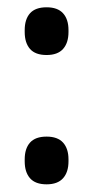

<svg xmlns="http://www.w3.org/2000/svg" viewBox="-20 -482 249 513"><path d="M104.5 10.5Q74.5 10.5 60.2 -5.8Q46 -22 46 -51V-56Q46 -85 60.2 -101Q74.5 -117 104.5 -117Q134 -117 148.5 -101Q163 -85 163 -56V-51Q163 -22 148.5 -5.8Q134 10.5 104.5 10.5ZM104.5 -335Q74.5 -335 60.2 -351.2Q46 -367.5 46 -396.5V-401.5Q46 -430.5 60.2 -446.5Q74.5 -462.5 104.5 -462.5Q134 -462.5 148.5 -446.5Q163 -430.5 163 -401.5V-396.5Q163 -367.5 148.5 -351.2Q134 -335 104.5 -335Z"/></svg>

Font: Anek Bangla Medium
Style: Regular
Weight: 500
Designer: Sulekha Rajkumar (Bangla), Yesha Goshar (Latin)
Foundry: Ek Type
Version: Version 1.003